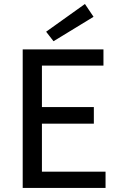

<svg xmlns="http://www.w3.org/2000/svg" viewBox="-20 -917 585 937"><path d="M90.8 0V-675.8H484.9V-596.7H184.6V-394.5H438V-313.5H184.6V-79.1H495.1V0ZM241.2 -715.8 205.1 -762.2 394.5 -897.5 436.5 -835Z"/></svg>

Font: Akatab Medium
Style: Regular
Weight: 500
Designer: SIL Global
Foundry: SIL Global
Version: Version 4.100